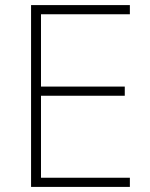

<svg xmlns="http://www.w3.org/2000/svg" viewBox="-20 -734 591 754"><path d="M490 0V-36H141V-358H470V-394H141V-678H490V-714H102V0Z"/></svg>

Font: Noto Sans Cherokee ExtraLight
Style: Regular
Weight: 200
Designer: Monotype Design Team
Foundry: Monotype Imaging Inc.
Version: Version 2.001